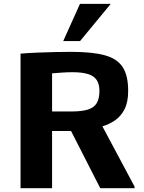

<svg xmlns="http://www.w3.org/2000/svg" viewBox="-20 -988 755 1008"><path d="M87.9 0V-706.5Q129.9 -710 178 -711.9Q226.1 -713.9 271.7 -714.8Q317.4 -715.8 353 -715.8Q463.9 -715.8 529.5 -698Q595.2 -680.2 624.3 -635.3Q653.3 -590.3 652.8 -509.3Q652.8 -451.7 633.8 -414.6Q614.7 -377.4 584.2 -356.4Q553.7 -335.4 517.6 -324.7L686.5 -8.3V0H506.3L353 -300.3H253.4V0ZM253.4 -402.8H356.4Q410.6 -402.8 442.4 -413.1Q474.1 -423.3 488 -446.8Q502 -470.2 502 -511.2Q502 -547.4 487.1 -568.8Q472.2 -590.3 440.9 -599.6Q409.7 -608.9 359.9 -608.9Q335.9 -608.9 309.1 -607.2Q282.2 -605.5 253.4 -603ZM312 -772.5 399.9 -967.8H561.5L400.4 -772.5Z"/></svg>

Font: Comme
Style: Bold
Weight: 700
Version: Version 1.000;gftools[0.9.27]